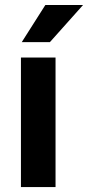

<svg xmlns="http://www.w3.org/2000/svg" viewBox="-20 -763 359 783"><path d="M206.5 0H65.4V-528.3H206.5ZM165 -742.7H318.8L183.6 -591.3H68.8Z"/></svg>

Font: SteelSelectRoboto
Style: Roboto-Bold
Weight: 700
Designer: Google
Version: Version 2.137; 2017